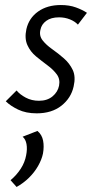

<svg xmlns="http://www.w3.org/2000/svg" viewBox="-20 -443 382 764"><path d="M126 8Q83 8 52 -7Q21 -22 3 -40L46 -83Q59 -67 82.5 -54.5Q106 -42 135 -42Q168 -42 189 -59.5Q210 -77 215 -102Q220 -128 206 -147Q192 -166 169 -183Q146 -200 123.5 -218.5Q101 -237 89 -263.5Q77 -290 85 -327Q95 -371 131.5 -397Q168 -423 222 -423Q256 -423 282 -413.5Q308 -404 326 -392L290 -345Q278 -358 258 -366Q238 -374 215 -374Q183 -374 164 -360Q145 -346 141 -325Q135 -301 149.5 -282.5Q164 -264 187.5 -247.5Q211 -231 234 -211Q257 -191 269.5 -164.5Q282 -138 273 -99Q263 -53 224.5 -22.5Q186 8 126 8ZM46 301 22 274Q46 254 62.5 228.5Q79 203 84 175Q89 150 85.5 130.5Q82 111 70 101L129 78Q147 93 151.5 116.5Q156 140 151 168Q146 192 131.5 217.5Q117 243 95 264.5Q73 286 46 301Z"/></svg>

Font: Ysabeau
Style: Italic
Weight: 400
Italic angle: -12°
Designer: Christian Thalmann (Catharsis Fonts)
Version: Version 2.000;gftools[0.9.27.dev2+g8671c4b]